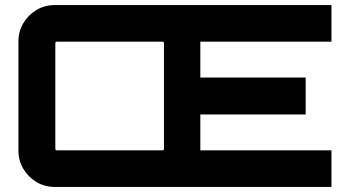

<svg xmlns="http://www.w3.org/2000/svg" viewBox="-20 -740 1414 760"><path d="M197 0Q157 0 124.5 -19.5Q92 -39 72.5 -71.5Q53 -104 53 -144V-576Q53 -616 72.5 -648.5Q92 -681 124.5 -700.5Q157 -720 197 -720H1292V-575H773V-433H1190V-287H773V-145H1292V0ZM205 -145H623Q626 -145 627.5 -146.5Q629 -148 629 -151V-569Q629 -572 627.5 -573.5Q626 -575 623 -575H205Q202 -575 200.5 -573.5Q199 -572 199 -569V-151Q199 -148 200.5 -146.5Q202 -145 205 -145Z"/></svg>

Font: Orbitron ExtraBold
Style: Regular
Weight: 800
Designer: Matt McInerney
Foundry: The League of Moveable Type
Version: Version 2.001